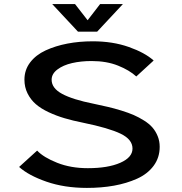

<svg xmlns="http://www.w3.org/2000/svg" viewBox="-20 -908 890 939"><path d="M581 -888 455 -753H361.5L235.5 -888H347L408.5 -809L469.5 -888ZM405 11Q295 11 207.2 -19.5Q119.5 -50 73.5 -91.5L161.5 -171.5Q193.5 -138 259.8 -111.8Q326 -85.5 409.5 -85.5Q508 -85.5 568 -111.8Q628 -138 628 -181.5Q628 -226 570.2 -254Q512.5 -282 385.5 -308Q335.5 -318 295.8 -329.8Q256 -341.5 218 -359.2Q180 -377 155 -398.8Q130 -420.5 114.8 -451Q99.5 -481.5 99.5 -518.5Q99.5 -566 127.5 -602.8Q155.5 -639.5 203.2 -661.5Q251 -683.5 309.5 -694.8Q368 -706 433.5 -706Q531.5 -706 610 -678.2Q688.5 -650.5 731.5 -612L646.5 -534Q613.5 -564.5 557.5 -587Q501.5 -609.5 428 -609.5Q376 -609.5 332.5 -599.5Q289 -589.5 260.8 -568.2Q232.5 -547 232.5 -518Q232.5 -476.5 284 -448.8Q335.5 -421 438.5 -400.5Q478.5 -392 507.8 -385.2Q537 -378.5 572.8 -367.5Q608.5 -356.5 633.8 -345.5Q659 -334.5 684.5 -318.5Q710 -302.5 725.8 -284.2Q741.5 -266 751.2 -242Q761 -218 761 -190Q761 -137 731.2 -97Q701.5 -57 650.2 -34Q599 -11 537.5 0Q476 11 405 11Z"/></svg>

Font: League Mono Wide Medium
Style: Regular
Weight: 500
Width: 8
Designer: Tyler Finck
Foundry: The League of Moveable Type / Tyler Finck
Version: Version 2.210